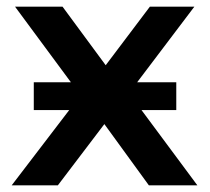

<svg xmlns="http://www.w3.org/2000/svg" viewBox="-20 -554 627 574"><path d="M425 0 292 -183 153 0H15L187 -225H81V-308H192L25 -534H167L296 -359L428 -534H561L390 -308H507V-225H403L570 0Z"/></svg>

Font: CMG Sans SemiBold
Style: Regular
Weight: 600
Designer: Julieta Ulanovsky
Foundry: Julieta Ulanovsky
Version: Version 7.200